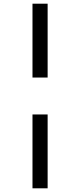

<svg xmlns="http://www.w3.org/2000/svg" viewBox="-20 -731 432 1040"><path d="M156 -711H238V-311H156ZM156 -111H238V289H156Z"/></svg>

Font: Ysabeau Infant Semibold
Style: Regular
Weight: 600
Designer: Christian Thalmann (Catharsis Fonts)
Version: Version 0.003